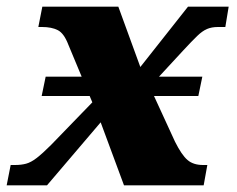

<svg xmlns="http://www.w3.org/2000/svg" viewBox="-43 -556 710 576"><path d="M-23 0 -11 -61H2Q21 -61 35.5 -65Q50 -69 67 -82Q84 -95 110 -121L234 -249L226 -268H82L94 -326H202L162 -422Q149 -456 130.5 -465.5Q112 -475 83 -475H72L84 -536H312L378 -355L521 -536H643L633 -475H611Q592 -475 578 -469Q564 -463 548.5 -448Q533 -433 507 -405L434 -326H564L552 -268H419L482 -131Q502 -91 519.5 -76Q537 -61 566 -61H579L568 0H329L259 -189L98 0Z"/></svg>

Font: Noto Serif Black
Style: Italic
Weight: 900
Italic angle: -12°
Designer: Monotype Design Team
Foundry: Monotype Imaging Inc.
Version: Version 2.013